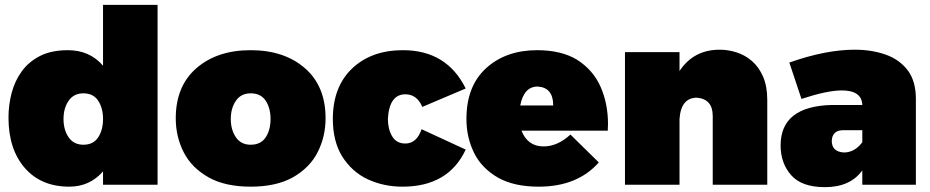

<svg xmlns="http://www.w3.org/2000/svg" viewBox="-20 -762 3838 792"><path d="M266 8Q149 8 82 -69.5Q15 -147 15 -277Q15 -329 28 -378.5Q41 -428 69.8 -467.8Q98.5 -507.5 145.2 -531.2Q192 -555 260 -555Q350 -555 405 -491V-742H630V0H405V-55Q350 8 266 8ZM324 -165Q365 -165 385 -195.5Q405 -226 405 -271Q405 -316 385 -346.5Q365 -377 324 -377Q284 -377 263 -346.2Q242 -315.5 242 -271Q242 -226.5 263 -195.8Q284 -165 324 -165Z M1014 8Q910 8 842 -29.5Q771 -69 738 -133.5Q705 -198 705 -274Q705 -407 790.5 -481Q876 -555 1014 -555Q1152 -555 1237.5 -481Q1323 -407 1323 -274Q1323 -199 1290.5 -134.5Q1258 -70 1186.5 -29.5Q1117.5 8 1014 8ZM1014 -165Q1056 -165 1076 -195.5Q1096 -226 1096 -271Q1096 -316 1076 -346.5Q1056 -377 1014 -377Q974 -377 953 -346.2Q932 -315.5 932 -271Q932 -226.5 953 -195.8Q974 -165 1014 -165Z M1640 8Q1563 8 1497.5 -22.2Q1432 -52.5 1391 -117.5Q1353 -180 1353 -271Q1353 -404 1432.5 -479.5Q1512 -555 1642 -555Q1823 -555 1901 -397L1722 -321Q1700 -373 1652 -373Q1586 -373 1580 -272Q1580 -230 1597.5 -200Q1615 -170 1652 -170Q1699 -170 1719 -229L1901 -145Q1830 8 1640 8Z M2202 8Q2101.5 8 2035.5 -28.5Q1966.5 -68 1935.2 -132Q1904 -196 1904 -271Q1904 -407 1985.5 -481Q2067 -555 2196 -555Q2295.5 -555 2360.5 -515.5Q2427.5 -472.5 2457.8 -403Q2488 -333.5 2488 -251L2487 -223H2131Q2157 -158 2222 -158Q2280 -158 2333 -207L2450 -92Q2362 8 2202 8ZM2262 -327Q2262 -401 2198 -405Q2141 -405 2126 -327Z M3145 0H2920V-284Q2920 -353 2855 -359Q2789 -359 2783 -271V0H2558V-547H2783V-469Q2841 -557 2949 -557Q2983.5 -557 3018.2 -546Q3053 -535 3081.5 -510.5Q3110 -486 3127.5 -446.2Q3145 -406.5 3145 -349Z M3383 10Q3287 10 3243.5 -39.5Q3200 -89 3200 -162Q3200 -324 3412 -329H3537Q3535 -389 3452 -389Q3393 -389 3286 -354L3236 -504Q3386 -557 3506 -557Q3575.5 -557 3633.2 -536.8Q3691 -516.5 3725.5 -470.5Q3758 -426 3758 -354V0H3537V-59Q3487 10 3383 10ZM3461 -133Q3505 -133 3537 -175V-225H3459Q3413 -225 3411 -181Q3411 -136 3461 -133Z"/></svg>

Font: Argentum Novus Black
Style: Regular
Weight: 900
Designer: Julieta Ulanovsky (font) & Cristiano Sobral (main changes)
Foundry: Julieta Ulanovsky (font) & Cristiano Sobral (main changes)
Version: Version 3.00;November 27, 2020;FontCreator 13.0.0.2655 64-bi